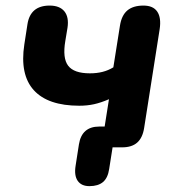

<svg xmlns="http://www.w3.org/2000/svg" viewBox="-20 -518 655 675"><path d="M245.7 65.2 257.5 -10.6Q267.5 -73.1 329 -73.1H362L341.3 -31.3L363.1 -169.2Q334.7 -156.9 310.5 -151.6Q286.4 -146.3 258.8 -146.3Q148.6 -146.3 98.9 -200.9Q49.3 -255.5 65.5 -361.6L76.5 -432.7Q86.7 -498.4 154.5 -498.4Q189.8 -498.4 206.4 -478.1Q222.9 -457.7 217.3 -420.4L209.7 -374.4Q199.3 -313.7 219.6 -287Q239.9 -260.2 296 -260.2Q320.3 -260.2 340.3 -265.3Q360.4 -270.3 378.5 -281.3L401.7 -427.6Q407.3 -463.9 427.6 -481.2Q448 -498.4 484.3 -498.4Q518.4 -498.4 532.8 -477.2Q547.3 -455.9 541.4 -416L486.7 -67.9Q481.3 -33.5 462.3 -16.7Q443.4 0 409.5 0H365.2L382.4 -41.9L363.8 76.2Q359.2 107.5 342.1 122Q324.9 136.4 294.4 136.4Q266.2 136.4 253.2 117.8Q240.3 99.1 245.7 65.2Z"/></svg>

Font: SN Pro Thin
Style: Italic
Weight: 200
Italic angle: -9°
Designer: Tobias Whetton
Foundry: Supernotes
Version: Version 1.003;Glyphs 3.3 (3324)